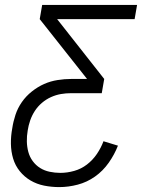

<svg xmlns="http://www.w3.org/2000/svg" viewBox="-20 -540 640 783"><path d="M222 223Q190 223 160 217Q130 211 104.5 196Q79 181 60.5 158Q42 135 33.5 106.5Q25 78 24.5 46.5Q24 15 30 -17Q34 -44 43 -71.5Q52 -99 69 -123.5Q86 -148 110 -167Q134 -186 160 -197.5Q186 -209 214.5 -213.5Q243 -218 270 -218H335L142 -462L152 -520H539L529 -462H213L405 -218L395 -160H270Q249 -160 228.5 -156.5Q208 -153 188 -144Q168 -135 151 -120.5Q134 -106 122 -87.5Q110 -69 103 -48.5Q96 -28 93 -8Q89 15 89.5 37Q90 59 95.5 79.5Q101 100 113.5 117Q126 134 143.5 145Q161 156 182.5 160.5Q204 165 226 165Q254 165 282.5 157Q311 149 334.5 131Q358 113 375 88Q392 63 402 36L461 54Q447 90 423.5 123.5Q400 157 367.5 180Q335 203 297 213Q259 223 222 223Z"/></svg>

Font: Iosevka Light Extended
Style: Italic
Weight: 300
Width: 7
Italic angle: -9°
Monospace: yes
Designer: Belleve Invis
Foundry: Belleve Invis
Version: Version 32.5.0; ttfautohint (v1.8.4)